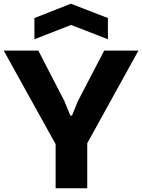

<svg xmlns="http://www.w3.org/2000/svg" viewBox="-27 -1012 764 1032"><path d="M272 -237 -7 -740H179L320 -467L351 -391H360L391 -467L533 -740H717L442 -242V0H272ZM158 -915 354 -992 553 -915V-801L355 -878L158 -801Z"/></svg>

Font: Encode Sans Normal
Style: Bold
Weight: 700
Designer: Pablo Impallari, Andres Torresi
Foundry: Pablo Impallari, Andres Torresi
Version: Version 1.000; ttfautohint (v1.00) -l 8 -r 50 -G 200 -x 14 -